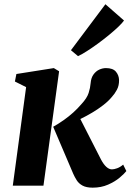

<svg xmlns="http://www.w3.org/2000/svg" viewBox="-20 -878 618 908"><path d="M40.5 0 103.5 -466 50.5 -492.5 57.5 -528 234.5 -556 259.5 -541 185.5 0ZM418.5 9.5Q388.5 9.5 370.5 -0.2Q352.5 -10 342.8 -25.5Q333 -41 326 -57L231.5 -278.5Q259 -294 282.5 -310.8Q306 -327.5 326.5 -346Q347 -364.5 365 -385.5Q391.5 -414 399.2 -438.5Q407 -463 408.5 -484Q410.5 -509.5 422 -525.5Q433.5 -541.5 449.5 -548.8Q465.5 -556 481 -556Q514 -556 528.2 -539Q542.5 -522 543 -499.5Q543.5 -473.5 533 -453.8Q522.5 -434 508.5 -419Q492.5 -399.5 468.2 -380.8Q444 -362 416.2 -345.5Q388.5 -329 361.2 -315.8Q334 -302.5 310.5 -293L346.5 -341.5L458 -123Q470 -100.5 483 -88.8Q496 -77 509.5 -77Q519 -77 533.8 -82.2Q548.5 -87.5 562.5 -99.5L577.5 -69Q568 -56.5 545.8 -37.8Q523.5 -19 491 -4.8Q458.5 9.5 418.5 9.5ZM315.5 -640.5 478.5 -858 566.5 -781Q558.5 -769.5 539.8 -751.5Q521 -733.5 495.8 -712.8Q470.5 -692 443.5 -672.2Q416.5 -652.5 391.5 -636.5Q366.5 -620.5 349 -612.5Z"/></svg>

Font: Merriweather 48pt ExtraBold
Style: Italic
Weight: 800
Italic angle: -7.8°
Version: Version 2.101